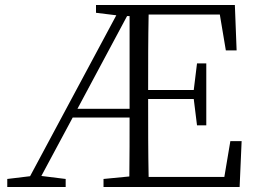

<svg xmlns="http://www.w3.org/2000/svg" viewBox="-20 -746 1027 766"><path d="M487 -682H497V-312H289ZM899 -183 875 -40H573C571 -137 571 -237 571 -351H753L766 -246H803V-493H766L753 -387H571C571 -493 571 -592 573 -688H857L881 -545H924L917 -726H363V-695L444 -685L100 -43L9 -32V0H242V-32L145 -44L270 -277H497C497 -203 497 -122 496 -42L393 -32V0H936L944 -183Z"/></svg>

Font: Noto Serif CJK JP Light
Style: Regular
Weight: 300
Designer: Ryoko NISHIZUKA 西塚涼子 (kana & ideographs); Frank Grießhammer (Latin, Greek & Cyrillic); Wenlong ZHANG 张文龙 (bopomofo); San
Foundry: Adobe Systems Incorporated
Version: Version 1.001;PS 1.001;hotconv 16.6.54;makeotf.lib2.5.65590